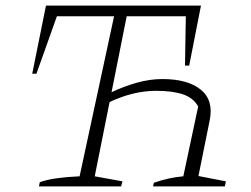

<svg xmlns="http://www.w3.org/2000/svg" viewBox="-20 -665 897 685"><path d="M119 0 122 -15Q147 -24 182.5 -29Q218 -34 264 -36L387 -607H183L110 -402H95L144 -645H697L655 -431H640L643 -607H432L378 -336Q422 -357 468.5 -370Q515 -383 559 -383Q650 -383 696.5 -345Q743 -307 728 -235L688 -37L786 -18L782 0H526L529 -13Q558 -23 584 -28.5Q610 -34 634 -36L687 -285Q670 -316 632.5 -328.5Q595 -341 537 -341Q456 -341 371 -301L318 -36L417 -18L412 0Z"/></svg>

Font: Piazzolla ExtraLight
Style: Italic
Weight: 200
Italic angle: -11.3°
Designer: Juan Pablo del Peral
Foundry: Huerta Tipografica
Version: Version 1.330